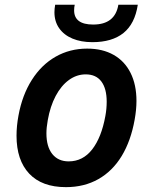

<svg xmlns="http://www.w3.org/2000/svg" viewBox="-20 -760 640 790"><path d="M48 -201.5Q48 -241.5 56 -284.5Q71.5 -369 111 -431.2Q150.5 -493.5 209 -526.8Q267.5 -560 338.5 -560Q402 -560 447.5 -534.2Q493 -508.5 517.2 -460Q541.5 -411.5 541.5 -344.5Q541.5 -309 534 -267.5Q518.5 -180.5 480.8 -118.2Q443 -56 384.8 -23Q326.5 10 251.5 10Q152.5 10 100.2 -45.5Q48 -101 48 -201.5ZM413.5 -282.5Q419 -312 419 -341.5Q419 -395.5 397 -424.8Q375 -454 332.5 -454Q295.5 -454 263.5 -430.8Q231.5 -407.5 209 -365Q186.5 -322.5 176.5 -265.5Q171 -235 171 -211.5Q171 -156.5 195.2 -126.2Q219.5 -96 262.5 -96Q321 -96 359.2 -145.2Q397.5 -194.5 413.5 -282.5ZM204 -709.5Q204 -724 207 -740.5H287.5Q285 -730 285 -717.5Q285 -659 363.5 -659Q453.5 -659 467 -740.5H547Q535 -662 488 -624.2Q441 -586.5 360 -586.5Q313.5 -586.5 278.2 -601.2Q243 -616 223.5 -643.8Q204 -671.5 204 -709.5Z"/></svg>

Font: JuliaMono BoldItalic
Style: Regular
Weight: 700
Italic angle: -9°
Monospace: yes
Designer: cormullion
Foundry: corm
Version: Version 0.049; ttfautohint (v1.8.4)